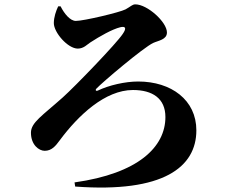

<svg xmlns="http://www.w3.org/2000/svg" viewBox="-20 -802 1040 881"><path d="M322 35 325 54C731 84 881 -36 881 -204C881 -343 766 -428 614 -428C554 -428 480 -411 428 -386C421 -383 416 -388 422 -395C449 -424 638 -584 683 -605C707 -616 746 -620 746 -653C746 -701 656 -782 601 -782C587 -782 580 -772 556 -759C529 -745 364 -706 328 -706C302 -706 275 -739 258 -773H247C237 -752 227 -723 227 -696C227 -653 291 -579 337 -579C364 -579 380 -598 394 -607C437 -635 495 -668 532 -677C556 -683 562 -673 543 -646C514 -602 327 -408 268 -355C174 -271 122 -240 122 -193C122 -137 159 -110 185 -110C217 -110 235 -132 254 -158C340 -274 463 -389 590 -389C679 -389 739 -351 739 -265C739 -128 615 -6 322 35Z"/></svg>

Font: GenKiMin2 TW H
Style: Regular
Weight: 900
Version: Version 2.100;PS 2.1;hotconv 16.6.51;makeotf.lib2.5.65220 DE